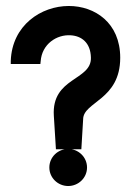

<svg xmlns="http://www.w3.org/2000/svg" viewBox="-20 -611 439 642"><path d="M16 -397H115L116 -406C120 -464 170 -496 216 -493C252 -491 283 -469 284 -418C286 -341 152 -353 160 -224L167 -112H252L258 -212C258 -271 382 -276 382 -418C382 -535 297 -591 210 -591C118 -591 20 -527 16 -407ZM145 -51C145 -16 174 11 208 11C242 11 271 -16 271 -51C271 -86 242 -113 208 -113C174 -113 145 -86 145 -51Z"/></svg>

Font: Charger Sport
Style: Bd
Weight: 700
Designer: Jasper
Foundry: Cannot Into Space Fonts
Version: Version 1.1